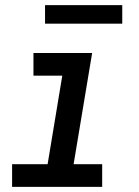

<svg xmlns="http://www.w3.org/2000/svg" viewBox="-20 -726 540 746"><path d="M27 0V-88H165L222 -432H110V-520H338L266 -88H377V0ZM455 -634H155V-706H455Z"/></svg>

Font: Iosevka SS04 Semibold
Style: Italic
Weight: 600
Italic angle: -9°
Monospace: yes
Designer: Belleve Invis
Foundry: Belleve Invis
Version: Version 19.0.0; ttfautohint (v1.8.4)